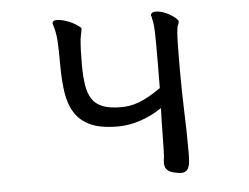

<svg xmlns="http://www.w3.org/2000/svg" viewBox="-51 -728 1103 851"><g transform="rotate(-5 500.0 -302.5)"><path d="M669.9 -663.1Q653.8 -663.1 648.9 -651.4Q648.9 -645.5 649.9 -644.3Q650.9 -643.1 651.1 -642.3Q651.4 -641.6 651.6 -640.6Q651.9 -639.6 652.1 -638.7Q652.3 -637.7 652.3 -636.2Q652.8 -634.3 652.8 -631.8Q656.7 -620.1 658.7 -595.2Q660.6 -570.3 660.6 -519.5V-426.8Q660.6 -376 659.7 -323.7Q628.4 -301.8 604 -288.6Q558.6 -263.7 519 -257.3Q500.5 -254.4 481.4 -254.4Q431.6 -254.4 401.4 -266.1Q370.1 -277.8 353.3 -303.2Q336.4 -328.6 330.6 -367.7Q324.7 -405.8 324.7 -460Q324.7 -526.4 328.6 -565.4Q328.6 -570.8 331.5 -585.7Q334.5 -600.6 335.4 -605Q337.4 -612.8 337.4 -615.7Q337.4 -621.6 318.4 -633.8Q297.9 -647.5 272.9 -655.8Q249.5 -664.1 230.5 -664.1Q219.2 -664.1 214.8 -659.7Q211.4 -656.7 211.4 -649.9Q217.3 -631.8 221.2 -612.5Q225.1 -593.3 226.6 -570.8Q229 -533.2 229 -460.9Q229 -395 237.3 -340.3Q245.6 -286.6 270 -249Q293.9 -211.4 339.4 -190.9Q384.8 -170.4 460 -170.4Q510.3 -170.4 559.3 -186.8Q608.4 -203.1 649.9 -230.5L657.2 -234.9Q655.8 -209 655.3 -179.7L653.3 -62Q652.8 -28.8 651.9 -21Q648.9 -1 648.9 8.8Q648.9 23.4 654.8 32.7Q658.7 39.1 666.5 44.9Q678.7 53.2 704.1 57.1Q713.9 59.1 721.7 59.1Q729.5 59.1 733.9 57.6Q746.1 53.7 752.2 43.2Q758.3 32.7 760.3 14.4Q762.2 -3.9 762.2 -30.3Q762.2 -88.9 761.2 -127.9Q760.3 -167 758.8 -205.6Q755.4 -295.4 755.4 -410.2Q755.4 -527.3 758.8 -565.9Q759.8 -576.2 761 -583.7Q762.2 -591.3 765.6 -597.7Q768.1 -602.5 769 -609.9Q768.6 -618.2 752.2 -630.9Q735.8 -643.6 713.4 -653.3Q690.4 -663.1 669.9 -663.1Z"/></g></svg>

Font: Bakudai
Style: Light
Weight: 300
Version: Version 1.48